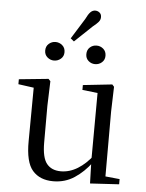

<svg xmlns="http://www.w3.org/2000/svg" viewBox="-60 -952 774 1016"><g transform="rotate(5 326.5 -444.5)"><path d="M209.5 -622.1Q189.8 -622.1 174.3 -635.5Q158.8 -648.8 158.8 -670.8Q158.8 -693.9 174.3 -707.3Q189.8 -720.7 209.5 -720.7Q230 -720.7 245.7 -707.3Q261.4 -693.9 261.4 -670.8Q261.4 -648.8 245.7 -635.5Q230 -622.1 209.5 -622.1ZM287.7 -746.9 355.2 -855.2Q367.9 -881.6 379.1 -893Q390.3 -904.4 404.8 -904.4Q417.5 -904.4 427.5 -896.3Q437.6 -888.1 437.6 -872.8Q437.6 -858.5 428.2 -847.2Q418.8 -835.9 398.5 -819.9L305.9 -732ZM427.8 -622.1Q407.5 -622.1 392.4 -635.5Q377.3 -648.8 377.3 -670.8Q377.3 -693.9 392.4 -707.3Q407.5 -720.7 427.8 -720.7Q448.3 -720.7 463.7 -707.3Q479.1 -693.9 479.1 -670.8Q479.1 -648.8 463.7 -635.5Q448.3 -622.1 427.8 -622.1ZM260.9 14.6Q189.8 14.6 151.1 -29.8Q112.3 -74.2 113.3 -185.8L115.5 -483.7L137.7 -466.6L33.1 -481V-507.3L189.5 -523L200.2 -511.5L195.8 -380.4V-185.1Q195.8 -105.3 221.6 -73.3Q247.4 -41.4 296.3 -41.4Q342.8 -41.4 386.1 -68.1Q429.4 -94.9 464.9 -141.8L488.1 -103H461.7Q423.1 -51 373.2 -18.2Q323.3 14.6 260.9 14.6ZM456.4 9.3 452.8 -114.1V-115.5L454.4 -471.2L373.2 -480.3V-506.2L528.2 -523L538.4 -511.5L534.4 -380.4V-35L610.3 -27.4V0.2Z"/></g></svg>

Font: Noto Serif KR ExtraLight
Style: Regular
Weight: 200
Designer: Ryoko NISHIZUKA 西塚涼子 (kana & ideographs); Frank Grießhammer (Latin, Greek & Cyrillic); Wenlong ZHANG 张文龙 (bopomofo); San
Foundry: Adobe
Version: Version 2.002-H1;hotconv 1.1.0;makeotfexe 2.6.0